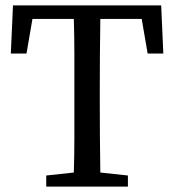

<svg xmlns="http://www.w3.org/2000/svg" viewBox="-20 -690 644 710"><path d="M20 -492 28 -670H576L584 -492H526L504 -620H351Q350 -556 349.5 -490.5Q349 -425 349 -359V-310Q349 -246 349.5 -181.5Q350 -117 351 -52L453 -41V0H151V-41L253 -52Q255 -116 255 -180.5Q255 -245 255 -310V-359Q255 -424 255 -489.5Q255 -555 253 -620H100L78 -492Z"/></svg>

Font: Source Serif 4
Style: Regular
Weight: 400
Designer: Frank Grießhammer
Foundry: Adobe
Version: Version 4.005;hotconv 1.1.0;makeotfexe 2.6.0